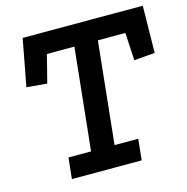

<svg xmlns="http://www.w3.org/2000/svg" viewBox="-98 -744 815 837"><g transform="rotate(-15 309.5 -325.0)"><path d="M522 -430 515 -555H391L343 -95H450L440 0H125L135 -95H237L285 -555H161L129 -430L37 -438L77 -650H619L616 -438Z"/></g></svg>

Font: Zilla Slab SemiBold
Style: Regular
Weight: 600
Designer: Typotheque.com
Foundry: Typotheque type foundry
Version: Version 1.0; 2017